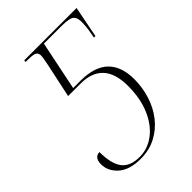

<svg xmlns="http://www.w3.org/2000/svg" viewBox="-213 -809 914 914"><g transform="rotate(-45 244.5 -352.0)"><path d="M183 10Q109 10 70 -24.5Q31 -59 31 -106Q31 -127 40 -139.5Q49 -152 67 -152Q67 -74 94.5 -37Q122 0 187 0Q241 0 286.5 -34.5Q332 -69 359 -131.5Q386 -194 386 -279Q386 -446 233 -446H150L187 -619Q192 -643 194.5 -659.5Q197 -676 194 -684Q191 -696 176.5 -700Q162 -704 130 -704H121L123 -714H475L444 -556H434Q439 -583 441.5 -600Q444 -617 445 -636Q448 -676 433 -690Q418 -704 365 -704H245L194 -456H242Q338 -456 384 -411Q430 -366 430 -280Q430 -224 413.5 -172Q397 -120 365 -79Q333 -38 287 -14Q241 10 183 10Z"/></g></svg>

Font: Noto Serif Display SemiCondensed ExtraLight
Style: Italic
Weight: 200
Width: 4
Italic angle: -12°
Designer: Monotype Design Team
Foundry: Monotype Imaging Inc.
Version: Version 2.009